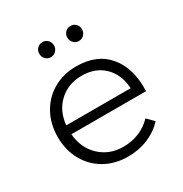

<svg xmlns="http://www.w3.org/2000/svg" viewBox="-168 -844 925 973"><g transform="rotate(-30 294.5 -358.0)"><path d="M259 -674Q259 -656 246.5 -643Q234 -630 216 -630Q198 -630 185.5 -643Q173 -656 173 -674Q173 -693 185.5 -705.5Q198 -718 216 -718Q234 -718 246.5 -705.5Q259 -693 259 -674ZM423 -674Q423 -656 410.5 -643Q398 -630 380 -630Q362 -630 349.5 -643Q337 -656 337 -674Q337 -693 349.5 -705.5Q362 -718 380 -718Q398 -718 410.5 -705.5Q423 -693 423 -674ZM547 -240H110Q117 -156 172 -104.5Q227 -53 308 -53Q358 -53 401 -71Q444 -89 475 -122L513 -84Q475 -43 421.5 -20.5Q368 2 304 2Q228 2 169 -31.5Q110 -65 76.5 -125Q43 -185 43 -262Q43 -338 76.5 -398.5Q110 -459 169 -492.5Q228 -526 302 -526Q424 -526 488 -448.5Q552 -371 547 -240ZM487 -292Q482 -374 432.5 -422.5Q383 -471 303 -471Q224 -471 171 -422Q118 -373 110 -292Z"/></g></svg>

Font: TypoPRO Montserrat
Style: Regular
Weight: 300
Designer: Julieta Ulanovsky
Foundry: Julieta Ulanovsky
Version: Version 6.001